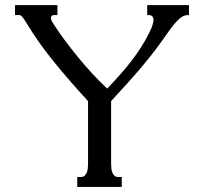

<svg xmlns="http://www.w3.org/2000/svg" viewBox="-20 -736 784 756"><path d="M569.3 -610.4Q586.9 -646.5 584.2 -661.6Q581.5 -676.8 565.4 -676.8H559.6V-715.8H724.1V-676.8H721.7Q713.4 -676.8 705.1 -674.1Q696.8 -671.4 686.5 -662.6Q676.3 -653.8 662.8 -637.2Q649.4 -620.6 630.4 -592.8Q610.4 -564 588.1 -534.9Q565.9 -505.9 539.8 -474.9Q513.7 -443.8 483.4 -410.2Q453.1 -376.5 417.5 -337.9V-91.3Q417.5 -82.5 418.5 -73.2Q419.4 -64 422.4 -56.4Q425.3 -48.8 430.7 -43.9Q436 -39.1 444.8 -39.1H459.5V0H284.2V-39.1H298.8Q307.6 -39.1 313 -43.9Q318.4 -48.8 321.5 -56.4Q324.7 -64 325.7 -73.2Q326.7 -82.5 326.7 -91.3V-337.9Q258.3 -412.1 195.8 -488.3Q133.3 -564.5 85.4 -643.6Q79.1 -653.8 74.7 -660.4Q70.3 -667 66.9 -670.7Q63.5 -674.3 60.5 -675.5Q57.6 -676.8 54.2 -676.8H39.1V-715.8H206.1V-676.8H193.4Q183.6 -676.8 180.9 -668.7Q178.2 -660.6 189.5 -643.6Q209 -612.8 234.1 -578.9Q259.3 -544.9 287.1 -511Q314.9 -477.1 344.2 -445.3Q373.5 -413.6 401.9 -387.2Q428.7 -415 452.6 -441.9Q476.6 -468.8 497.6 -496.1Q518.6 -523.4 536.6 -551.8Q554.7 -580.1 569.3 -610.4Z"/></svg>

Font: Arian Grqi
Style: Regular
Weight: 400
Designer: Ruben Hakobyan (Tarumian)
Foundry: Ruben Hakobyan (Tarumian)
Version: Version 1.003